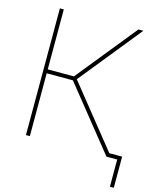

<svg xmlns="http://www.w3.org/2000/svg" viewBox="-128 -819 884 1065"><g transform="rotate(15 314.0 -286.0)"><path d="M82 -727.5H104.5V-383.3H254.9L533.2 -727.5H561.5L274.4 -372.1L572.8 0H544.4L254.9 -360.8H104.5V0H82ZM606 0H553.2V-22.5H628.4V156.2H606Z"/></g></svg>

Font: Intratopia Thin
Style: Regular
Weight: 100
Designer: Rasmus Andersson
Foundry: rsms
Version: Version 3.000;Glyphs 3.2.3 (3260)